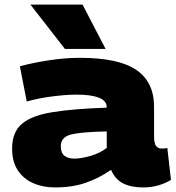

<svg xmlns="http://www.w3.org/2000/svg" viewBox="-20 -810 768 840"><path d="M33 -160Q33 -231 75 -267.5Q117 -304 208 -319Q299 -334 447 -339V-340Q447 -369 413 -382.5Q379 -396 315 -396Q271 -396 211 -388.5Q151 -381 97 -366L67 -520Q126 -536 196 -546.5Q266 -557 330 -557Q499 -557 576.5 -504Q654 -451 654 -343V-215Q654 -182 663 -171Q672 -160 687 -160Q693 -160 699.5 -160.5Q706 -161 712 -163L728 -23Q704 -8 673 1Q642 10 606 10Q553 10 518 -8Q483 -26 466 -67Q414 -31 355.5 -10.5Q297 10 220 10Q167 10 124.5 -9Q82 -28 57.5 -65.5Q33 -103 33 -160ZM246 -170Q246 -141 262 -128.5Q278 -116 305 -116Q334 -116 376 -128Q418 -140 447 -163V-235Q339 -233 292.5 -222Q246 -211 246 -170ZM264 -596 113 -790H341L442 -596Z"/></svg>

Font: Georama Extended ExtraBold
Style: Regular
Weight: 800
Width: 7
Designer: Jean-Baptiste Levee
Foundry: Production Type
Version: Version 1.000